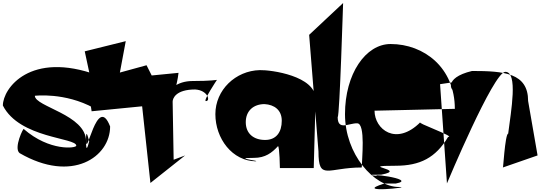

<svg xmlns="http://www.w3.org/2000/svg" viewBox="-146 -1084 3769 1339"><path d="M-126 -348C-9 -118 386 -125 386 -68C386 -50 200 -27 20 -184C20 -200 -54 -50 -9 -16C357 196 622 10 622 -202C530 -440 454 46 454 -112C454 -250 495 46 495 -112V-100C495 -238 454 58 454 -100C454 -284 97 -340 97 -416C97 -416 306 -442 510 -330C510 -318 584 -537 533 -560C65 -731 -126 -468 -126 -348Z M445 -726 511 -418 465 -489 493 -308 1012 -359 876 -629 690 -578 731 -797Z M823 -549 903 192 1145 0 1065 30 1058 -375C1058 -395 1077 -460 1215 -460C1303 -455 1324 -379 1290 -379C1268 -379 1367 -527 1367 -527C1367 -527 1323 -519 1197 -519C1089 -519 1013 -456 1045 -402C1072 -402 1099 -562 1099 -576Z M1356 -288C1356 -119 1473 41 1642 41H1625C1704 41 1456 17 1625 17C1704 17 1750 -18 1793 -65C1804 -58 1806 88 1806 88H2042L2055 -394C2055 -555 1744 -597 1666 -595C1497 -591 1356 -457 1356 -288ZM1568 -232C1568 -312 1623 -358 1699 -358C1767 -354 1819 -317 1819 -242C1819 -163 1781 -108 1703 -108C1622 -108 1568 -153 1568 -232Z M2010 -841 2075 -28C2075 180 2139 84 2377 84C2377 32 2405 -224 2345 -224C2287 -226 2209 -170 2209 -268C2223 -268 2247 -1087 2247 -1063Z M2260 -288C2260 -569 2404 -777 2578 -777C2812 -777 3026 -611 3026 -325C2983 -325 2524 -312 2466 -312C2466 -183 2616 -62 2786 -232C2743 -232 3037 -129 2979 -129C2892 17 2783 72 2612 72C2336 72 2706 98 2513 134C2281 134 2697 154 2526 154C2336 112 2785 164 2614 196H2534C2302 268 2748 220 2636 220C2462 220 2260 -8 2260 -288Z M2923 -497 2971 195C2971 195 3296 -583 3378 -583C3468 -583 3418 -310 3398 -152C3376 -152 3361 124 3361 84L3603 0L3537 -380C3537 -575 3370 -589 3146 -589C2940 -540 2993 -438 3049 -438C3085 -447 3086 -523 3086 -523C3090 -521 2923 -497 2923 -497Z"/></svg>

Font: Chaingun
Style: Regular
Weight: 400
Version: Version 0.91